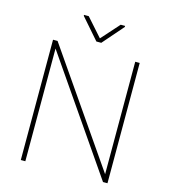

<svg xmlns="http://www.w3.org/2000/svg" viewBox="-128 -995 964 1096"><g transform="rotate(15 354.0 -447.0)"><path d="M609.9 -710.9V0H583.5L124.5 -666V0H97.7V-710.9H124.5L583.5 -46.4V-710.9ZM259.8 -893.6 354 -787.6 448.7 -893.6H474.6V-887.2L368.2 -765.1H339.4L231.9 -888.2V-893.6Z"/></g></svg>

Font: Vazirmatn RD Thin
Style: Regular
Weight: 100
Designer: Saber Rastikerdar
Foundry: Saber Rastikerdar
Version: Version 32.102